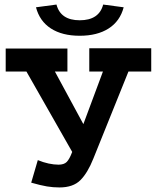

<svg xmlns="http://www.w3.org/2000/svg" viewBox="-20 -802 690 843"><path d="M241 21Q213 21 186 16.5Q159 12 117 0L146 -99Q170 -89 193.5 -84Q217 -79 237 -79Q261 -79 273 -91Q285 -103 297 -135L96 -488H5V-589H276V-488H221L346 -257L432 -488H372V-590H644V-488H544L390 -106Q365 -43 333 -11Q301 21 241 21ZM330 -645Q253 -645 203.5 -677Q154 -709 138 -770L228 -782Q246 -713 330 -713Q415 -713 433 -782L523 -770Q507 -709 457 -677Q407 -645 330 -645Z"/></svg>

Font: Podkova
Style: Bold
Weight: 700
Designer: Ilya Yudin
Foundry: Cyreal (www.cyreal.org)
Version: Version 2.102; ttfautohint (v1.8.1.43-b0c9)